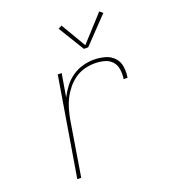

<svg xmlns="http://www.w3.org/2000/svg" viewBox="-137 -862 874 968"><g transform="rotate(-20 300.0 -378.5)"><path d="M112 0 200 -530H221L200 -406Q214 -434 233.5 -459.5Q253 -485 279 -503Q305 -521 335 -529.5Q365 -538 394 -538Q424 -538 453 -530.5Q482 -523 501.5 -503Q521 -483 525.5 -453.5Q530 -424 525 -394H504Q508 -420 504.5 -445.5Q501 -471 485 -488.5Q469 -506 444.5 -512.5Q420 -519 394 -519Q367 -519 339.5 -512Q312 -505 288 -488.5Q264 -472 245.5 -449Q227 -426 214 -400.5Q201 -375 193.5 -348Q186 -321 181 -294L133 0ZM368 -606 283 -745 302 -755 381 -621 505 -757 522 -743 391 -606Z"/></g></svg>

Font: Iosevka Curly ThExObl
Style: Regular
Weight: 100
Width: 7
Italic angle: -9°
Monospace: yes
Designer: Belleve Invis
Foundry: Belleve Invis
Version: Version 11.1.0; ttfautohint (v1.8.3)